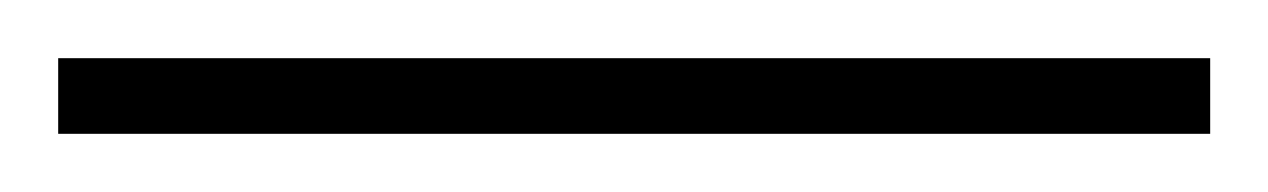

<svg xmlns="http://www.w3.org/2000/svg" viewBox="-22 71 436 66"><path d="M394 117V91H-2V117Z"/></svg>

Font: Noto Sans Gujarati Condensed Thin
Style: Regular
Weight: 100
Width: 3
Designer: Jelle Bosma - Monotype Design Team, Universal Thirst
Foundry: Monotype Imaging Inc.
Version: Version 2.106